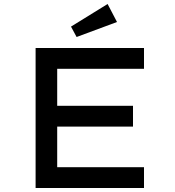

<svg xmlns="http://www.w3.org/2000/svg" viewBox="-20 -940 876 960"><path d="M158 0V-700H700V-596H266V-104H700V0ZM215 -307V-411H645V-307ZM363 -755 335 -807 518 -920 565 -830Z"/></svg>

Font: Lexend Peta
Style: Regular
Weight: 400
Designer: Bonnie Shaver-Troup, Thomas Jockin
Foundry: Lexend
Version: Version 1.007